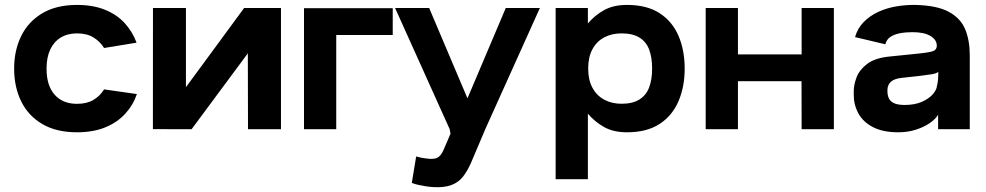

<svg xmlns="http://www.w3.org/2000/svg" viewBox="-20 -533 4068 792"><path d="M409.3 -335Q392.7 -362 365.3 -378.7Q338 -395.3 297.7 -395.3Q259 -395.3 230.7 -378.2Q202.3 -361 187.2 -328.7Q172 -296.3 172 -250Q172 -179.7 205.5 -142.2Q239 -104.7 297.7 -104.7Q338 -104.7 365.3 -120.8Q392.7 -137 409.3 -164.3L544.7 -145Q528.7 -98.7 496 -63.2Q463.3 -27.7 413.8 -7.5Q364.3 12.7 297.7 12.7Q212.3 12.7 154.5 -21.3Q96.7 -55.3 67.5 -114.7Q38.3 -174 38.3 -250Q38.3 -325 67.5 -384.5Q96.7 -444 154.5 -478.3Q212.3 -512.7 297.7 -512.7Q363.7 -512.7 412.8 -492.8Q462 -473 494.3 -437.7Q526.7 -402.3 543.3 -357Z M611 -500H747V-173.3L987 -500H1139V0H1003L1002.3 -313L770.3 0L610.7 -0.3Z M1367 0H1234V-499.3H1600V-388.7H1367Z M2207 -500 1981.7 0 1959 53.7Q1939 102.3 1923 138.5Q1907 174.7 1888.3 197.5Q1869.7 220.3 1840.7 230.8Q1811.7 241.3 1766 238.7Q1752.7 238 1735.8 235.3Q1719 232.7 1703.8 229.2Q1688.7 225.7 1678.7 221.3L1696.7 112.3Q1698.7 113.3 1711.8 116.3Q1725 119.3 1738.3 120.7Q1769.7 125.3 1784.3 117.5Q1799 109.7 1809.3 86.2Q1819.7 62.7 1838.3 18.7L1835 0L1609.7 -500H1750.3L1908.3 -127.3L2066.3 -500Z M2566.3 -512.7Q2648.3 -512.7 2700.8 -478.7Q2753.3 -444.7 2778.8 -385.3Q2804.3 -326 2804.3 -250Q2804.3 -175 2778.8 -115.5Q2753.3 -56 2700.8 -21.7Q2648.3 12.7 2566.3 12.7Q2510.3 12.7 2471.8 -9Q2433.3 -30.7 2405 -64V206.3H2272V-500H2405V-436.3Q2433.3 -469.7 2471.8 -491.2Q2510.3 -512.7 2566.3 -512.7ZM2406.3 -250Q2406.3 -203.3 2423.7 -171.2Q2441 -139 2472.2 -122Q2503.3 -105 2544.3 -105Q2589.7 -105 2617.7 -122.7Q2645.7 -140.3 2657.8 -172.7Q2670 -205 2670 -250Q2670 -296 2657.8 -328.3Q2645.7 -360.7 2617.7 -378Q2589.7 -395.3 2544.3 -395.3Q2503.3 -395.3 2472.2 -378.7Q2441 -362 2423.7 -329.8Q2406.3 -297.7 2406.3 -250Z M3024 0H2891V-500H3024V-308.7H3286.7V-500H3419.7V0H3286.7L3286.3 -198H3024Z M3507 -380Q3517.7 -416.7 3542.8 -442.2Q3568 -467.7 3602.3 -483.7Q3636.7 -499.7 3676.3 -506.5Q3716 -513.3 3755.3 -512.7Q3845 -510.7 3893.8 -484.2Q3942.7 -457.7 3961.5 -412Q3980.3 -366.3 3980.3 -305V0H3849.7V-59.7Q3839 -41.7 3815.2 -25.2Q3791.3 -8.7 3757.8 2Q3724.3 12.7 3685.7 12.7Q3622 12.7 3581.2 -8.5Q3540.3 -29.7 3521 -65Q3501.7 -100.3 3501.7 -142V-157Q3501.7 -183 3513.3 -214Q3525 -245 3557.2 -269.5Q3589.3 -294 3650.7 -300L3768.7 -312Q3815.3 -316.7 3829.8 -322.5Q3844.3 -328.3 3844.3 -344.3Q3844.3 -369 3818 -384.7Q3791.7 -400.3 3744.3 -400.3Q3715 -400.3 3691.5 -395.7Q3668 -391 3652.5 -380.5Q3637 -370 3632 -350.3ZM3640.7 -161.7V-156.3Q3640.7 -140 3646.8 -127Q3653 -114 3668.7 -107Q3684.3 -100 3712.7 -100Q3754 -100.3 3782.7 -113Q3811.3 -125.7 3827.2 -143.5Q3843 -161.3 3844.7 -177.3Q3848.3 -190.3 3849.5 -206.3Q3850.7 -222.3 3850.3 -236.7Q3843 -230 3824 -226.8Q3805 -223.7 3772 -219.7L3699 -211.7Q3668.3 -208.3 3654.5 -195.3Q3640.7 -182.3 3640.7 -161.7Z"/></svg>

Font: Nata Sans
Style: Regular
Weight: 400
Designer: Daniel Uzquiano Cruz
Version: Version 1.001